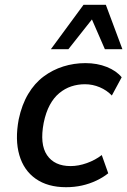

<svg xmlns="http://www.w3.org/2000/svg" viewBox="-20 -771 530 800"><path d="M255 9Q179 9 129 -26Q79 -61 60.5 -125Q42 -189 58 -274Q71 -335 97.5 -379.5Q124 -424 161.5 -452Q199 -480 243.5 -494Q288 -508 336 -508Q385 -508 425 -492Q465 -476 487 -449L446 -373Q425 -395 395.5 -407.5Q366 -420 334 -420Q304 -420 277 -411Q250 -402 227 -383Q204 -364 187.5 -333.5Q171 -303 162 -259Q145 -170 176 -124.5Q207 -79 274 -79Q307 -79 342 -91.5Q377 -104 404 -125L431 -49Q410 -32 381.5 -18.5Q353 -5 321.5 2Q290 9 255 9ZM192 -566 328 -751H421L490 -566H417L363 -690L265 -566Z"/></svg>

Font: Nunito Sans 7pt SemiCondensed SemiBold
Style: Italic
Weight: 600
Width: 4
Italic angle: -9°
Designer: Vernon Adams
Foundry: Vernon Adams
Version: Version 3.101;gftools[0.9.27]